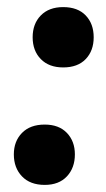

<svg xmlns="http://www.w3.org/2000/svg" viewBox="-20 -516 300 541"><path d="M158 -326Q118 -326 95 -349.5Q72 -373 72 -411Q72 -449 95 -472.5Q118 -496 158 -496Q199 -496 221.5 -472.5Q244 -449 244 -411Q244 -373 221.5 -349.5Q199 -326 158 -326ZM106 5Q65 5 42 -19Q19 -43 19 -81Q19 -118 42 -141.5Q65 -165 106 -165Q146 -165 168.5 -141.5Q191 -118 191 -81Q191 -43 168.5 -19Q146 5 106 5Z"/></svg>

Font: Nunito ExtraBold
Style: Italic
Weight: 800
Italic angle: -9°
Designer: Vernon Adams
Foundry: Vernon Adams
Version: Version 3.601; ttfautohint (v1.8.2.53-6de2)